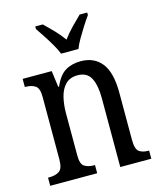

<svg xmlns="http://www.w3.org/2000/svg" viewBox="-114 -849 782 932"><g transform="rotate(-15 277.0 -383.0)"><path d="M22 0V-41H30Q59 -41 78.5 -53.5Q98 -66 98 -113V-427Q98 -471 78.5 -483Q59 -495 32 -495H27V-536H173L184 -454H188Q211 -507 243.5 -526.5Q276 -546 321 -546Q388 -546 425.5 -499Q463 -452 463 -349V-113Q463 -66 480 -53.5Q497 -41 526 -41H530V0H374V-346Q374 -411 355 -447.5Q336 -484 288 -484Q250 -484 227.5 -461Q205 -438 196 -400.5Q187 -363 187 -321V-108Q187 -64 206 -52.5Q225 -41 253 -41H258V0ZM239 -606Q230 -629 214.5 -655.5Q199 -682 182 -708Q165 -734 152 -753V-766H190Q213 -744 238 -718Q263 -692 282 -665Q302 -692 327 -718Q352 -744 375 -766H413V-753Q399 -734 382.5 -708Q366 -682 350.5 -655.5Q335 -629 326 -606Z"/></g></svg>

Font: Noto Serif Thai Condensed
Style: Regular
Weight: 400
Width: 3
Designer: Monotype Design Team
Foundry: Monotype Imaging Inc.
Version: Version 2.002; ttfautohint (v1.8.4.7-5d5b)